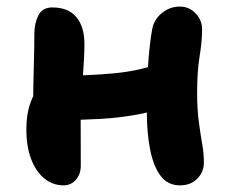

<svg xmlns="http://www.w3.org/2000/svg" viewBox="-20 -547 687 578"><path d="M171.4 11Q138.4 11 113.1 -10Q87.8 -31 73.6 -68.5Q59.4 -106 59.4 -157Q59.4 -198 68.4 -227.6Q77.4 -257.2 91.2 -275.8Q105 -294.4 117.8 -303.6Q128.4 -311.8 142.4 -315.5Q156.4 -319.2 172.4 -319.2Q245.4 -319.2 323.1 -326.3Q400.8 -333.4 464.8 -357.8L511.8 -237.8Q462.2 -215.6 403.4 -204.1Q344.6 -192.6 283.2 -189.1Q221.8 -185.6 163.8 -185.6L79.4 -212.6Q79.6 -252.4 80.5 -292.7Q81.4 -333 82.4 -371.7Q83.4 -410.4 83.4 -444.4Q83.4 -476.6 95.5 -500.6Q107.6 -524.6 137 -524.6Q186 -524.6 210.1 -495.3Q234.2 -466 234.2 -413.6Q234.2 -390 232.3 -360.5Q230.4 -331 228.5 -300Q226.6 -269 224.7 -241.5Q222.8 -214 222.8 -195.4Q222.8 -160 223 -125.4Q223.2 -90.8 223.2 -48.2Q223.2 -23 208.6 -6Q194 11 171.4 11ZM521.8 11Q484.2 11 462.6 -18.8Q441 -48.6 431.5 -99Q422 -149.4 422 -210.4Q422 -306.4 426.9 -366.3Q431.8 -426.2 438.4 -460Q443.8 -488.8 467.7 -508Q491.6 -527.2 521.4 -527.2Q549.4 -527.2 568.9 -506.7Q588.4 -486.2 588.4 -458.8Q588.4 -422.8 580.9 -377.4Q573.4 -332 573.4 -268Q573.4 -218.6 578.5 -180.6Q583.6 -142.6 588.7 -113.3Q593.8 -84 593.8 -57.4Q593.8 -29.8 574.1 -9.4Q554.4 11 521.8 11Z"/></svg>

Font: Shantell Sans Light
Style: Regular
Weight: 300
Designer: Stephen Nixon, Anya Danilova, Shantell Martin
Foundry: Arrow Type
Version: Version 1.011;[c5ecc13dd]